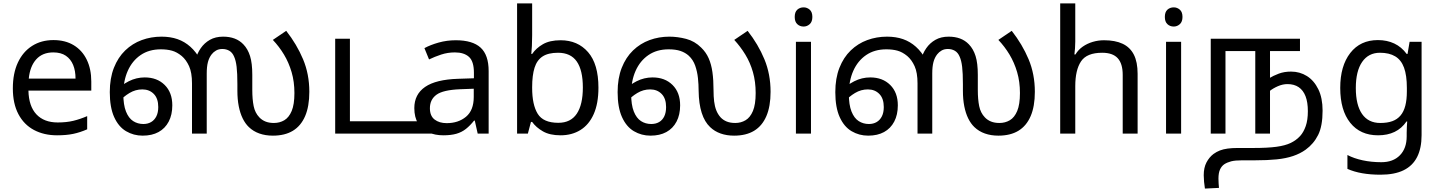

<svg xmlns="http://www.w3.org/2000/svg" viewBox="-20 -780 8405 1121"><path d="M292 -546Q361 -546 410.5 -516Q460 -486 486.5 -431.5Q513 -377 513 -304V-251H146Q148 -160 192.5 -112.5Q237 -65 317 -65Q368 -65 407.5 -74.5Q447 -84 489 -102V-25Q448 -7 408 1.5Q368 10 313 10Q237 10 178.5 -21Q120 -52 87.5 -113.5Q55 -175 55 -264Q55 -352 84.5 -415Q114 -478 167.5 -512Q221 -546 292 -546ZM291 -474Q228 -474 191.5 -433.5Q155 -393 148 -321H421Q421 -367 407 -401Q393 -435 364.5 -454.5Q336 -474 291 -474Z M813 12Q760 12 716 -14Q672 -40 646.5 -96.5Q621 -153 621 -242Q621 -323 645 -384Q669 -445 711 -485.5Q753 -526 807.5 -546Q862 -566 923 -566Q975 -566 1016.5 -551.5Q1058 -537 1091.5 -507Q1125 -477 1151 -430L1122 -433Q1131 -468 1152 -498.5Q1173 -529 1205.5 -547.5Q1238 -566 1283 -566Q1320 -566 1349.5 -555Q1379 -544 1401 -521Q1427 -494 1440 -452.5Q1453 -411 1453 -343V-255Q1453 -200 1461 -160.5Q1469 -121 1494 -95Q1509 -79 1530 -70.5Q1551 -62 1579 -62Q1613 -62 1640 -78Q1667 -94 1683 -132Q1699 -170 1699 -237Q1699 -303 1682.5 -359Q1666 -415 1638 -461.5Q1610 -508 1573 -547L1651 -600Q1713 -521 1749.5 -434Q1786 -347 1786 -244Q1786 -159 1761.5 -102Q1737 -45 1690 -16.5Q1643 12 1573 12Q1530 12 1494.5 -0.5Q1459 -13 1433 -38Q1412 -58 1397 -88.5Q1382 -119 1374 -159.5Q1366 -200 1366 -250V-288Q1366 -353 1361.5 -390Q1357 -427 1347 -449Q1337 -473 1319 -483.5Q1301 -494 1278 -494Q1257 -494 1241.5 -485Q1226 -476 1216 -463Q1201 -444 1194 -417.5Q1187 -391 1187 -351V0H1101V-293Q1101 -356 1084 -393.5Q1067 -431 1041 -453Q1013 -476 984.5 -484Q956 -492 919 -492Q850 -492 801 -458.5Q752 -425 726 -366.5Q700 -308 700 -232Q700 -168 715.5 -129Q731 -90 757.5 -73Q784 -56 817 -56Q843 -56 862.5 -67.5Q882 -79 893 -101Q904 -123 904 -155Q904 -205 878 -231.5Q852 -258 811 -258Q771 -258 736 -237Q701 -216 672 -184L657 -248Q687 -283 731.5 -305.5Q776 -328 825 -328Q897 -328 941.5 -284Q986 -240 986 -165Q986 -110 965 -70Q944 -30 905.5 -9Q867 12 813 12Z M1937 0V-554H2023V-72H2525V0Z M2641 -545Q2739 -545 2786 -502Q2833 -459 2833 -365V0H2769L2752 -76H2748Q2725 -47 2700.5 -27.5Q2676 -8 2644.5 1Q2613 10 2568 10Q2520 10 2481.5 -7Q2443 -24 2421 -59.5Q2399 -95 2399 -149Q2399 -229 2462 -272.5Q2525 -316 2656 -320L2747 -323V-355Q2747 -422 2718 -448Q2689 -474 2636 -474Q2594 -474 2556 -461.5Q2518 -449 2485 -433L2458 -499Q2493 -518 2541 -531.5Q2589 -545 2641 -545ZM2667 -259Q2567 -255 2528.5 -227Q2490 -199 2490 -148Q2490 -103 2517.5 -82Q2545 -61 2588 -61Q2656 -61 2701 -98.5Q2746 -136 2746 -214V-262Z M3087 -575Q3087 -541 3085.5 -511.5Q3084 -482 3082 -465H3087Q3110 -499 3150 -522Q3190 -545 3253 -545Q3353 -545 3413.5 -475.5Q3474 -406 3474 -268Q3474 -176 3446.5 -114Q3419 -52 3369 -21Q3319 10 3253 10Q3190 10 3150 -13Q3110 -36 3087 -68H3080L3062 0H2999V-760H3087ZM3238 -472Q3181 -472 3148 -450.5Q3115 -429 3101 -384.5Q3087 -340 3087 -271V-267Q3087 -168 3119.5 -115.5Q3152 -63 3240 -63Q3312 -63 3347.5 -116Q3383 -169 3383 -269Q3383 -370 3347.5 -421Q3312 -472 3238 -472Z M3778 12Q3725 12 3681 -14Q3637 -40 3611.5 -96.5Q3586 -153 3586 -242Q3586 -323 3610 -384Q3634 -445 3676 -485.5Q3718 -526 3772.5 -546Q3827 -566 3888 -566Q3936 -566 3986 -553Q4036 -540 4074 -502Q4102 -475 4117.5 -440Q4133 -405 4139.5 -359Q4146 -313 4146 -252Q4146 -217 4149.5 -188Q4153 -159 4162 -136Q4171 -113 4187 -95Q4202 -79 4223 -70.5Q4244 -62 4273 -62Q4306 -62 4333 -78Q4360 -94 4376 -132Q4392 -170 4392 -237Q4392 -303 4376 -359Q4360 -415 4331.5 -461.5Q4303 -508 4267 -547L4345 -600Q4407 -521 4443 -434Q4479 -347 4479 -244Q4479 -159 4454.5 -102Q4430 -45 4383 -16.5Q4336 12 4266 12Q4223 12 4187.5 -0.5Q4152 -13 4126 -38Q4094 -68 4077 -121Q4060 -174 4059 -250Q4059 -286 4055 -324Q4051 -362 4039 -396.5Q4027 -431 4001 -455Q3981 -473 3953 -482.5Q3925 -492 3884 -492Q3815 -492 3766 -458.5Q3717 -425 3691 -366.5Q3665 -308 3665 -232Q3665 -168 3680.5 -129Q3696 -90 3722.5 -73Q3749 -56 3782 -56Q3809 -56 3828.5 -67.5Q3848 -79 3858.5 -101Q3869 -123 3869 -155Q3869 -205 3843 -231.5Q3817 -258 3776 -258Q3736 -258 3701 -237Q3666 -216 3637 -184L3622 -248Q3652 -283 3696.5 -305.5Q3741 -328 3790 -328Q3862 -328 3906.5 -284Q3951 -240 3951 -165Q3951 -110 3930 -70Q3909 -30 3870.5 -9Q3832 12 3778 12Z M4715 -536V0H4627V-536ZM4672 -737Q4692 -737 4707.5 -723.5Q4723 -710 4723 -681Q4723 -653 4707.5 -639Q4692 -625 4672 -625Q4650 -625 4635 -639Q4620 -653 4620 -681Q4620 -710 4635 -723.5Q4650 -737 4672 -737Z M5049 12Q4996 12 4952 -14Q4908 -40 4882.5 -96.5Q4857 -153 4857 -242Q4857 -323 4881 -384Q4905 -445 4947 -485.5Q4989 -526 5043.5 -546Q5098 -566 5159 -566Q5211 -566 5252.5 -551.5Q5294 -537 5327.5 -507Q5361 -477 5387 -430L5358 -433Q5367 -468 5388 -498.5Q5409 -529 5441.5 -547.5Q5474 -566 5519 -566Q5556 -566 5585.5 -555Q5615 -544 5637 -521Q5663 -494 5676 -452.5Q5689 -411 5689 -343V-255Q5689 -200 5697 -160.5Q5705 -121 5730 -95Q5745 -79 5766 -70.5Q5787 -62 5815 -62Q5849 -62 5876 -78Q5903 -94 5919 -132Q5935 -170 5935 -237Q5935 -303 5918.5 -359Q5902 -415 5874 -461.5Q5846 -508 5809 -547L5887 -600Q5949 -521 5985.5 -434Q6022 -347 6022 -244Q6022 -159 5997.5 -102Q5973 -45 5926 -16.5Q5879 12 5809 12Q5766 12 5730.5 -0.5Q5695 -13 5669 -38Q5648 -58 5633 -88.5Q5618 -119 5610 -159.5Q5602 -200 5602 -250V-288Q5602 -353 5597.5 -390Q5593 -427 5583 -449Q5573 -473 5555 -483.5Q5537 -494 5514 -494Q5493 -494 5477.5 -485Q5462 -476 5452 -463Q5437 -444 5430 -417.5Q5423 -391 5423 -351V0H5337V-293Q5337 -356 5320 -393.5Q5303 -431 5277 -453Q5249 -476 5220.5 -484Q5192 -492 5155 -492Q5086 -492 5037 -458.5Q4988 -425 4962 -366.5Q4936 -308 4936 -232Q4936 -168 4951.5 -129Q4967 -90 4993.5 -73Q5020 -56 5053 -56Q5079 -56 5098.5 -67.5Q5118 -79 5129 -101Q5140 -123 5140 -155Q5140 -205 5114 -231.5Q5088 -258 5047 -258Q5007 -258 4972 -237Q4937 -216 4908 -184L4893 -248Q4923 -283 4967.5 -305.5Q5012 -328 5061 -328Q5133 -328 5177.5 -284Q5222 -240 5222 -165Q5222 -110 5201 -70Q5180 -30 5141.5 -9Q5103 12 5049 12Z M6258 -537Q6258 -518 6256.5 -498Q6255 -478 6253 -462H6259Q6276 -490 6302 -508Q6328 -526 6360 -535.5Q6392 -545 6426 -545Q6491 -545 6534.5 -524.5Q6578 -504 6600 -461Q6622 -418 6622 -349V0H6535V-343Q6535 -408 6506 -440Q6477 -472 6415 -472Q6325 -472 6291.5 -421.5Q6258 -371 6258 -277V0H6170V-760H6258Z M6876 -536V0H6788V-536ZM6833 -737Q6853 -737 6868.5 -723.5Q6884 -710 6884 -681Q6884 -653 6868.5 -639Q6853 -625 6833 -625Q6811 -625 6796 -639Q6781 -653 6781 -681Q6781 -710 6796 -723.5Q6811 -737 6833 -737Z M7518 -362Q7569 -362 7610.5 -336Q7652 -310 7677 -259Q7702 -208 7702 -134Q7702 -44 7676 8Q7650 60 7603 94Q7571 117 7529.5 131Q7488 145 7434 150.5Q7380 156 7308 156H7233Q7191 156 7168 162Q7145 168 7128 179Q7112 190 7103 210Q7094 230 7094 263Q7094 278 7095 291.5Q7096 305 7097 317L7015 321Q7012 303 7010 281.5Q7008 260 7008 243Q7008 199 7024 168.5Q7040 138 7065 119Q7083 106 7102.5 98.5Q7122 91 7147.5 87.5Q7173 84 7206 84H7299Q7381 84 7432.5 77Q7484 70 7516 54.5Q7548 39 7571 14Q7591 -8 7603.5 -43.5Q7616 -79 7616 -131Q7616 -183 7602.5 -218Q7589 -253 7562.5 -271Q7536 -289 7497 -289Q7469 -289 7440.5 -276.5Q7412 -264 7391 -247L7388 -322Q7414 -338 7446 -350Q7478 -362 7518 -362ZM7049 0V-554H7570V-482H7395V0H7309V-482H7135V0Z M8025 -546Q8078 -546 8120.5 -526Q8163 -506 8193 -465H8198L8210 -536H8280V9Q8280 85 8254 136.5Q8228 188 8175 214Q8122 240 8040 240Q7982 240 7933.5 231.5Q7885 223 7847 206V125Q7885 145 7936 156Q7987 167 8045 167Q8114 167 8153.5 126.5Q8193 86 8193 16V-5Q8193 -17 8194 -39.5Q8195 -62 8196 -71H8192Q8164 -30 8122.5 -10Q8081 10 8026 10Q7922 10 7863.5 -63Q7805 -136 7805 -267Q7805 -395 7863.5 -470.5Q7922 -546 8025 -546ZM8037 -472Q7970 -472 7933 -418.5Q7896 -365 7896 -266Q7896 -167 7932.5 -114.5Q7969 -62 8039 -62Q8080 -62 8109 -72.5Q8138 -83 8157 -105.5Q8176 -128 8185 -163Q8194 -198 8194 -246V-267Q8194 -340 8177.5 -385Q8161 -430 8126 -451Q8091 -472 8037 -472Z"/></svg>

Font: ltamil15
Style: Book
Weight: 400
Designer: Jelle Bosma - Monotype Design Team
Foundry: Monotype Imaging Inc.
Version: Version 2.003